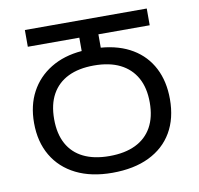

<svg xmlns="http://www.w3.org/2000/svg" viewBox="-80 -798 923 892"><g transform="rotate(-10 381.5 -352.0)"><path d="M380 10Q281 10 209.5 -25.5Q138 -61 99.5 -126.5Q61 -192 61 -281Q61 -364 94.5 -426.5Q128 -489 190 -527Q252 -565 337 -572V-635H94V-714H669V-635H427V-572Q514 -565 575.5 -528Q637 -491 669.5 -428Q702 -365 702 -281Q702 -190 664 -125Q626 -60 554 -25Q482 10 380 10ZM380 -69Q453 -69 503.5 -93.5Q554 -118 580.5 -165.5Q607 -213 607 -282Q607 -351 580.5 -398.5Q554 -446 504 -471Q454 -496 381 -496Q309 -496 259 -471.5Q209 -447 182.5 -399.5Q156 -352 156 -282Q156 -213 182 -165.5Q208 -118 258 -93.5Q308 -69 380 -69Z"/></g></svg>

Font: Noto Sans Georgian
Style: Regular
Weight: 400
Designer: Monotype Design Team, Akaki Razmadze
Foundry: Google LLC
Version: Version 2.002